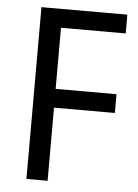

<svg xmlns="http://www.w3.org/2000/svg" viewBox="-52 -755 572 795"><g transform="rotate(5 234.0 -357.0)"><path d="M176 0V-304H429V-382H176V-636H445V-714H88V0Z"/></g></svg>

Font: Noto Sans Bengali SemiCondensed
Style: Regular
Weight: 400
Width: 4
Designer: Jelle Bosma - Monotype Design Team
Foundry: Monotype Imaging Inc.
Version: Version 2.003